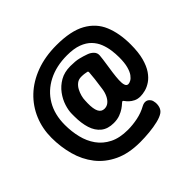

<svg xmlns="http://www.w3.org/2000/svg" viewBox="-207 -941 1324 1324"><g transform="rotate(-45 455.0 -279.0)"><path d="M512 -619Q407 -619 328 -578.5Q249 -538 205.5 -464.5Q162 -391 162 -290Q162 -225 176.5 -165.5Q191 -106 224 -59.5Q257 -13 311.5 14.5Q366 42 446 42Q492 42 541.5 32Q591 22 634 -2Q655 -13 672.5 -10Q690 -7 702 10L703 11Q711 23 713 44Q715 65 708.5 85.5Q702 106 684 119Q662 134 623 143.5Q584 153 537 157.5Q490 162 446 162Q335 162 256.5 125Q178 88 128.5 24.5Q79 -39 56.5 -121Q34 -203 34 -292Q34 -381 66.5 -459Q99 -537 160.5 -595.5Q222 -654 310.5 -687Q399 -720 510 -720Q649 -720 729 -675.5Q809 -631 842.5 -550.5Q876 -470 876 -361Q876 -284 861.5 -231Q847 -178 824 -144.5Q801 -111 773.5 -92.5Q746 -74 719 -67Q692 -60 671 -60Q643 -60 623 -70Q603 -80 590 -92.5Q577 -105 570 -115Q563 -125 560 -125Q555 -125 544.5 -115Q534 -105 516 -92.5Q498 -80 471.5 -70Q445 -60 410 -60Q353 -60 317.5 -88.5Q282 -117 266 -167.5Q250 -218 250 -285V-310Q250 -343 263 -384Q276 -425 304 -463Q332 -501 374.5 -525.5Q417 -550 476 -550Q525 -550 556 -542.5Q587 -535 617 -524Q640 -516 656.5 -499Q673 -482 671 -458Q668 -425 662 -387Q656 -349 651 -312Q646 -275 644.5 -245Q643 -215 649 -197Q655 -179 671 -179Q681 -179 695.5 -186.5Q710 -194 724 -213Q738 -232 747.5 -266.5Q757 -301 757 -355Q757 -389 752 -425Q747 -461 733.5 -495.5Q720 -530 693 -558Q666 -586 622 -602.5Q578 -619 512 -619ZM435 -175Q458 -175 475.5 -189.5Q493 -204 504.5 -228.5Q516 -253 520 -282Q528 -336 531.5 -367Q535 -398 537 -426Q538 -438 530 -439Q521 -441 508 -443Q495 -445 476 -445Q451 -445 433 -431Q415 -417 403.5 -395.5Q392 -374 386 -351Q380 -328 380 -310L379 -285Q378 -230 391.5 -202.5Q405 -175 435 -175Z"/></g></svg>

Font: Winky Sans SemiBold
Style: Regular
Weight: 600
Designer: Simon Atzbach
Foundry: typofactur
Version: Version 1.205